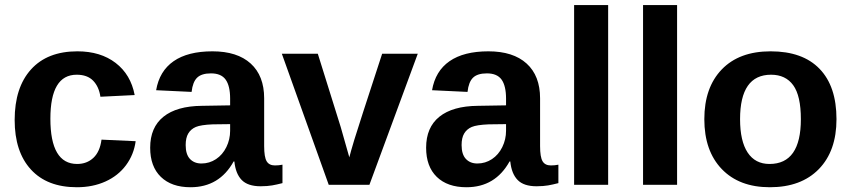

<svg xmlns="http://www.w3.org/2000/svg" viewBox="-20 -745 3431 774"><path d="M290 9.8Q169.9 9.8 104.5 -61.8Q39.1 -133.3 39.1 -261.2Q39.1 -392.1 105 -465.1Q170.9 -538.1 292 -538.1Q385.3 -538.1 446.3 -491.2Q507.3 -444.3 522.9 -361.8L384.8 -355Q378.9 -395.5 355.5 -419.7Q332 -443.8 289.1 -443.8Q183.1 -443.8 183.1 -266.6Q183.1 -84 291 -84Q330.1 -84 356.4 -108.6Q382.8 -133.3 389.2 -182.1L526.9 -175.8Q519.5 -121.6 488 -79.1Q456.5 -36.6 405.3 -13.4Q354 9.8 290 9.8Z M748 9.8Q671.4 9.8 628.4 -32Q585.4 -73.7 585.4 -149.4Q585.4 -231.4 638.9 -274.4Q692.4 -317.4 793.9 -318.4L907.7 -320.3V-347.2Q907.7 -398.9 889.6 -424.1Q871.6 -449.2 830.6 -449.2Q792.5 -449.2 774.7 -431.9Q756.8 -414.6 752.4 -374.5L609.4 -381.3Q622.6 -458.5 679.9 -498.3Q737.3 -538.1 836.4 -538.1Q936.5 -538.1 990.7 -488.8Q1044.9 -439.5 1044.9 -348.6V-156.2Q1044.9 -111.8 1054.9 -95Q1064.9 -78.1 1088.4 -78.1Q1104 -78.1 1118.7 -81.1V-6.8Q1106.4 -3.9 1096.7 -1.5Q1086.9 1 1077.1 2.4Q1067.4 3.9 1056.4 4.9Q1045.4 5.9 1030.8 5.9Q979 5.9 954.3 -19.5Q929.7 -44.9 924.8 -94.2H921.9Q864.3 9.8 748 9.8ZM907.7 -244.6 837.4 -243.7Q789.6 -241.7 769.5 -233.2Q749.5 -224.6 739 -207Q728.5 -189.5 728.5 -160.2Q728.5 -122.6 745.8 -104.2Q763.2 -85.9 792 -85.9Q824.2 -85.9 850.8 -103.5Q877.4 -121.1 892.6 -152.1Q907.7 -183.1 907.7 -217.8Z M1469.2 0H1305.2L1116.2 -528.3H1261.2L1353.5 -232.9Q1360.8 -208.5 1388.2 -110.8Q1393.1 -130.9 1408.2 -181.2Q1423.3 -231.4 1520.5 -528.3H1664.1Z M1860.4 9.8Q1783.7 9.8 1740.7 -32Q1697.8 -73.7 1697.8 -149.4Q1697.8 -231.4 1751.2 -274.4Q1804.7 -317.4 1906.2 -318.4L2020 -320.3V-347.2Q2020 -398.9 2002 -424.1Q1983.9 -449.2 1942.9 -449.2Q1904.8 -449.2 1887 -431.9Q1869.1 -414.6 1864.7 -374.5L1721.7 -381.3Q1734.9 -458.5 1792.2 -498.3Q1849.6 -538.1 1948.7 -538.1Q2048.8 -538.1 2103 -488.8Q2157.2 -439.5 2157.2 -348.6V-156.2Q2157.2 -111.8 2167.2 -95Q2177.2 -78.1 2200.7 -78.1Q2216.3 -78.1 2231 -81.1V-6.8Q2218.8 -3.9 2209 -1.5Q2199.2 1 2189.5 2.4Q2179.7 3.9 2168.7 4.9Q2157.7 5.9 2143.1 5.9Q2091.3 5.9 2066.7 -19.5Q2042 -44.9 2037.1 -94.2H2034.2Q1976.6 9.8 1860.4 9.8ZM2020 -244.6 1949.7 -243.7Q1901.9 -241.7 1881.8 -233.2Q1861.8 -224.6 1851.3 -207Q1840.8 -189.5 1840.8 -160.2Q1840.8 -122.6 1858.2 -104.2Q1875.5 -85.9 1904.3 -85.9Q1936.5 -85.9 1963.1 -103.5Q1989.7 -121.1 2004.9 -152.1Q2020 -183.1 2020 -217.8Z M2294.4 0V-724.6H2431.6V0Z M2572.3 0V-724.6H2709.5V0Z M3352.1 -264.6Q3352.1 -136.2 3280.8 -63.2Q3209.5 9.8 3083.5 9.8Q2960 9.8 2889.6 -63.5Q2819.3 -136.7 2819.3 -264.6Q2819.3 -392.1 2889.6 -465.1Q2960 -538.1 3086.4 -538.1Q3215.8 -538.1 3283.9 -467.5Q3352.1 -397 3352.1 -264.6ZM3208.5 -264.6Q3208.5 -358.9 3177.7 -401.4Q3147 -443.8 3088.4 -443.8Q2963.4 -443.8 2963.4 -264.6Q2963.4 -176.3 2993.9 -130.1Q3024.4 -84 3082 -84Q3208.5 -84 3208.5 -264.6Z"/></svg>

Font: Arial
Style: Bold
Weight: 700
Designer: Steve Matteson
Foundry: Ascender Corporation
Version: Version 2.00.3